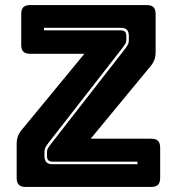

<svg xmlns="http://www.w3.org/2000/svg" viewBox="-20 -740 700 760"><path d="M578 0H82Q63 0 54.5 -8.5Q46 -17 46 -36V-170Q46 -189 52 -203.5Q58 -218 71 -232L314 -527H100Q81 -527 72.5 -535.5Q64 -544 64 -563V-684Q64 -703 72.5 -711.5Q81 -720 100 -720H560Q579 -720 587.5 -711.5Q596 -703 596 -684V-535Q596 -515 590 -500.5Q584 -486 571 -472L339 -191H578Q597 -191 605.5 -182.5Q614 -174 614 -155V-36Q614 -17 605.5 -8.5Q597 0 578 0ZM473 -544Q480 -553 485 -561.5Q490 -570 490 -581V-597Q490 -614 482.5 -622Q475 -630 459 -630H154V-620H459Q467 -620 473.5 -615.5Q480 -611 480 -597V-583Q480 -573 476.5 -567Q473 -561 466 -552L173 -176Q166 -167 161 -158.5Q156 -150 156 -139V-123Q156 -106 163.5 -98Q171 -90 187 -90H524V-100H187Q179 -100 172.5 -104.5Q166 -109 166 -123V-137Q166 -147 169.5 -153Q173 -159 180 -168Z"/></svg>

Font: Bungee Inline
Style: Regular
Weight: 400
Version: Version 1.000;PS 1.0;hotconv 1.0.72;makeotf.lib2.5.5900